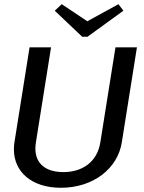

<svg xmlns="http://www.w3.org/2000/svg" viewBox="-20 -874 682 909"><path d="M564.2 -823.3 540.8 -854.2 393.3 -773.3 272.5 -854.2 239.2 -823.3 369.2 -700H394.2ZM48.3 -200C46.7 -188.3 45.8 -177.5 45.8 -166.7C45.8 -61.7 128.3 15 268.3 15C423.3 15 537.5 -77.5 556.7 -200L628.3 -650H526.7L455 -200C440 -105.8 368.3 -59.2 280 -59.2C200.8 -59.2 147.5 -95.8 147.5 -170.8C147.5 -180 148.3 -190 150 -200L221.7 -650H120Z"/></svg>

Font: Boon Medium
Style: Italic
Weight: 500
Italic angle: -9°
Designer: Sungsit Sawaiwan
Foundry: FontUni
Version: Version 3.0